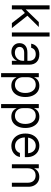

<svg xmlns="http://www.w3.org/2000/svg" viewBox="1292 -2032 940 3565"><g transform="rotate(90 1762.5 -250.0)"><path d="M80 0V-700H155V-260H158.3L390.8 -500H481.7L272.5 -288.3L501.7 0H409.2L220.8 -241.7L155 -183.3V0Z M583.3 0V-700H658.3V0Z M947.5 9.2Q874.2 9.2 827.9 -32.5Q781.7 -74.2 781.7 -140Q781.7 -210 827.1 -249.2Q872.5 -288.3 955.8 -288.3H1110V-315Q1110 -376.7 1077.9 -410Q1045.8 -443.3 987.5 -443.3Q939.2 -443.3 908.3 -421.2Q877.5 -399.2 868.3 -358.3H791.7Q802.5 -427.5 856.7 -468.8Q910.8 -510 990 -510Q1080 -510 1130.8 -460.4Q1181.7 -410.8 1181.7 -320.8V0H1110V-92.5H1106.7Q1087.5 -45.8 1044.2 -18.3Q1000.8 9.2 947.5 9.2ZM962.5 -55.8Q1004.2 -55.8 1037.5 -75.4Q1070.8 -95 1090.4 -128.8Q1110 -162.5 1110 -204.2V-228.3H961.7Q907.5 -228.3 879.6 -205.8Q851.7 -183.3 851.7 -143.3Q851.7 -103.3 881.7 -79.6Q911.7 -55.8 962.5 -55.8Z M1338.3 200V-500H1413.3V-415H1416.7Q1460 -510 1574.2 -510Q1636.7 -510 1683.3 -477.5Q1730 -445 1755.8 -386.7Q1781.7 -328.3 1781.7 -250Q1781.7 -172.5 1755.8 -113.8Q1730 -55 1683.3 -22.5Q1636.7 10 1574.2 10Q1460 10 1416.7 -85H1413.3V200ZM1555 -56.7Q1624.2 -56.7 1665.4 -109.6Q1706.7 -162.5 1706.7 -250Q1706.7 -337.5 1665.4 -390.4Q1624.2 -443.3 1555 -443.3Q1487.5 -443.3 1450.4 -400.8Q1413.3 -358.3 1413.3 -290.8V-209.2Q1413.3 -141.7 1450.4 -100Q1487.5 -58.3 1555 -56.7Z M1913.3 200V-500H1988.3V-415H1991.7Q2035 -510 2149.2 -510Q2211.7 -510 2258.3 -477.5Q2305 -445 2330.8 -386.7Q2356.7 -328.3 2356.7 -250Q2356.7 -172.5 2330.8 -113.8Q2305 -55 2258.3 -22.5Q2211.7 10 2149.2 10Q2035 10 1991.7 -85H1988.3V200ZM2130 -56.7Q2199.2 -56.7 2240.4 -109.6Q2281.7 -162.5 2281.7 -250Q2281.7 -337.5 2240.4 -390.4Q2199.2 -443.3 2130 -443.3Q2062.5 -443.3 2025.4 -400.8Q1988.3 -358.3 1988.3 -290.8V-209.2Q1988.3 -141.7 2025.4 -100Q2062.5 -58.3 2130 -56.7Z M2691.7 10Q2625 10 2572.5 -22.1Q2520 -54.2 2490 -112.9Q2460 -171.7 2460 -251.7Q2460 -330.8 2489.6 -388.8Q2519.2 -446.7 2570.4 -478.3Q2621.7 -510 2686.7 -510Q2748.3 -510 2795.8 -481.7Q2843.3 -453.3 2870.8 -401.2Q2898.3 -349.2 2898.3 -278.3V-240.8H2531.7Q2535 -157.5 2578.8 -107.9Q2622.5 -58.3 2690.8 -58.3Q2739.2 -58.3 2773.8 -82.9Q2808.3 -107.5 2820 -149.2H2896.7Q2885.8 -99.2 2856.7 -63.8Q2827.5 -28.3 2785.4 -9.2Q2743.3 10 2691.7 10ZM2535.8 -300.8H2825.8Q2820 -367.5 2782.1 -405.4Q2744.2 -443.3 2685.8 -443.3Q2627.5 -443.3 2587.5 -405.4Q2547.5 -367.5 2535.8 -300.8Z M3030 0V-500H3105V-416.7H3108.3Q3130 -461.7 3170 -485.4Q3210 -509.2 3263.3 -509.2Q3318.3 -509.2 3360 -483.3Q3401.7 -457.5 3425 -412.1Q3448.3 -366.7 3448.3 -307.5V0H3373.3V-295.8Q3373.3 -363.3 3337.9 -402.1Q3302.5 -440.8 3239.2 -440.8Q3175.8 -440.8 3140.4 -402.1Q3105 -363.3 3105 -295.8V0Z"/></g></svg>

Font: Funnel Sans Light Light
Style: Regular
Weight: 300
Version: Version 1.000